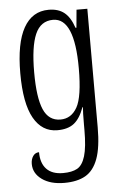

<svg xmlns="http://www.w3.org/2000/svg" viewBox="-53 -540 523 814"><g transform="rotate(-5 208.5 -133.5)"><path d="M57 143Q57 123 66.5 109.5Q76 96 92 96Q92 143 116 168Q140 193 186 193Q224 193 246.5 180.5Q269 168 280.5 130Q292 92 292 19V-4Q292 -58 294 -78H292Q275 -31 249 -10.5Q223 10 178 10Q113 10 77.5 -53Q42 -116 42 -244Q42 -372 78.5 -437Q115 -502 185 -502Q226 -502 251.5 -481.5Q277 -461 292 -416H296L303 -492H349V13Q349 98 331 146.5Q313 195 278 215Q243 235 188 235Q129 235 93 209Q57 183 57 143ZM291 -244Q291 -458 200 -458Q147 -458 124 -405Q101 -352 101 -243Q101 -135 123 -84.5Q145 -34 195 -34Q241 -34 266 -78.5Q291 -123 291 -244Z"/></g></svg>

Font: Noto Serif Armenian Light Cond
Style: Regular
Weight: 300
Width: 3
Designer: Monotype Design team
Foundry: Monotype Imaging Inc.
Version: Version 1.000